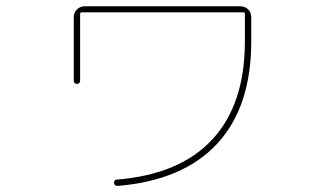

<svg xmlns="http://www.w3.org/2000/svg" viewBox="-20 -574 1040 619"><path d="M217.8 -314.5V-518.6Q217.8 -533.2 228 -543.5Q238.3 -553.7 252.9 -553.7H754.9Q769.5 -553.7 779.8 -543.9Q790 -534.2 790 -518.6V-440.4Q790 -229.5 680.2 -110.8Q570.3 7.8 359.4 25.4Q348.6 25.4 347.7 15.6Q347.7 4.9 357.4 4.9Q560.5 -11.7 665 -125Q769.5 -238.3 769.5 -440.4V-529.3Q769.5 -534.2 764.6 -534.2H244.1Q238.3 -534.2 238.3 -529.3V-314.5Q238.3 -303.7 228 -303.7Q217.8 -303.7 217.8 -314.5Z"/></svg>

Font: Rounded Mgen+ 1mn thin
Style: Regular
Weight: 100
Designer: [Source Han Sans]
Ryoko NISHIZUKA  (kana & ideographs); Paul D. Hunt (Latin, Greek & Cyrillic); Wenlong ZHANG  (bopomofo
Version: Version 1.059.20150602